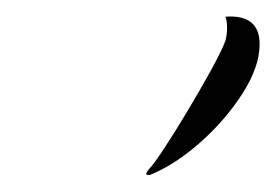

<svg xmlns="http://www.w3.org/2000/svg" viewBox="-20 -658 331 230"><path d="M161 -449Q160 -448 156.5 -448.5Q153 -449 159 -456Q164 -461 176.5 -480Q189 -499 204 -524Q219 -549 232 -572.5Q245 -596 250 -609Q252 -617 252 -624Q252 -634 250 -638Q291 -641 291 -605Q291 -578 270.5 -546Q250 -514 220 -487.5Q190 -461 161 -449Z"/></svg>

Font: Birthstone
Style: Regular
Weight: 400
Designer: Robert E. Leuschke
Foundry: Robert E. Leuschke
Version: Version 1.013; ttfautohint (v1.8.3)